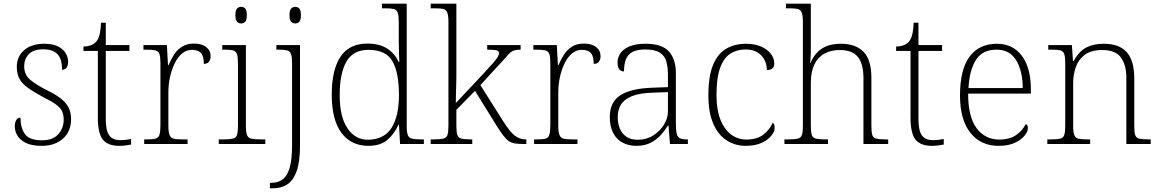

<svg xmlns="http://www.w3.org/2000/svg" viewBox="-20 -780 6280 1040"><path d="M207 10Q152 10 120 -6Q88 -22 74 -46Q60 -70 60 -95Q60 -112 64.5 -123Q69 -134 76 -138.5Q83 -143 91 -143Q91 -87 115.5 -53.5Q140 -20 208 -20Q266 -20 295.5 -53Q325 -86 325 -131Q325 -156 317.5 -174.5Q310 -193 288 -210.5Q266 -228 223 -249Q167 -279 133.5 -302.5Q100 -326 85.5 -353Q71 -380 71 -418Q71 -474 111 -508.5Q151 -543 220 -543Q266 -543 294.5 -528.5Q323 -514 336 -491.5Q349 -469 349 -447Q349 -426 341 -414Q333 -402 316 -402Q316 -464 289.5 -488.5Q263 -513 215 -513Q161 -513 136 -486.5Q111 -460 111 -421Q111 -376 143 -348.5Q175 -321 237 -290Q288 -265 315.5 -241.5Q343 -218 354 -192.5Q365 -167 365 -135Q365 -68 321 -29Q277 10 207 10Z M626 10Q564 10 537 -24Q510 -58 510 -142V-504H432V-528Q453 -528 470 -534Q487 -540 498 -551Q510 -562 517.5 -586.5Q525 -611 527 -657H553V-536H681V-504H553V-134Q553 -73 571.5 -47Q590 -21 630 -21Q648 -21 661 -22.5Q674 -24 690 -27V3Q674 6 658 8Q642 10 626 10Z M761 0V-25H779Q808 -25 823 -29Q838 -33 843.5 -49.5Q849 -66 849 -102V-438Q849 -472 843.5 -487.5Q838 -503 821.5 -507Q805 -511 771 -511H757V-536H884L890 -427H893Q905 -456 922 -483Q939 -510 965.5 -527Q992 -544 1031 -544Q1073 -544 1097 -525Q1121 -506 1121 -475Q1121 -458 1112 -446Q1103 -434 1084 -434Q1084 -477 1068 -493.5Q1052 -510 1019 -510Q990 -510 966.5 -490.5Q943 -471 926.5 -437.5Q910 -404 901 -363Q892 -322 892 -280V-100Q892 -65 898.5 -49Q905 -33 920 -29Q935 -25 963 -25H996V0Z M1165 0V-25H1191Q1225 -25 1241.5 -29Q1258 -33 1263.5 -48.5Q1269 -64 1269 -97V-435Q1269 -471 1263.5 -487Q1258 -503 1242.5 -507Q1227 -511 1199 -511H1184V-536H1312V-99Q1312 -64 1318 -48.5Q1324 -33 1341 -29Q1358 -25 1391 -25H1417V0ZM1286 -653Q1273 -653 1264 -662.5Q1255 -672 1255 -698Q1255 -724 1264 -733.5Q1273 -743 1286 -743Q1300 -743 1308.5 -733.5Q1317 -724 1317 -698Q1317 -672 1308.5 -662.5Q1300 -653 1286 -653Z M1442 240V210H1453Q1487 210 1511.5 191.5Q1536 173 1549 128.5Q1562 84 1562 8V-435Q1562 -471 1556.5 -487Q1551 -503 1535.5 -507Q1520 -511 1492 -511H1477V-536H1605V8Q1605 97 1586.5 148Q1568 199 1535 219.5Q1502 240 1458 240ZM1579 -653Q1566 -653 1557 -662.5Q1548 -672 1548 -698Q1548 -724 1557 -733.5Q1566 -743 1579 -743Q1593 -743 1601.5 -733.5Q1610 -724 1610 -698Q1610 -672 1601.5 -662.5Q1593 -653 1579 -653Z M1976 10Q1882 10 1829.5 -60.5Q1777 -131 1777 -267Q1777 -402 1824.5 -473Q1872 -544 1970 -544Q2035 -544 2076.5 -517.5Q2118 -491 2139 -445H2143Q2142 -472 2141 -499.5Q2140 -527 2140 -549V-659Q2140 -695 2134.5 -711Q2129 -727 2113.5 -731Q2098 -735 2070 -735H2049V-760H2183V-98Q2183 -64 2189 -48.5Q2195 -33 2211.5 -29Q2228 -25 2262 -25H2276V0H2147L2141 -106H2139Q2117 -56 2079 -23Q2041 10 1976 10ZM1975 -23Q2062 -25 2101.5 -88.5Q2141 -152 2141 -265Q2141 -386 2106 -448Q2071 -510 1976 -510Q1893 -510 1856.5 -446.5Q1820 -383 1820 -264Q1820 -147 1862.5 -84.5Q1905 -22 1975 -23Z M2313 0V-25H2331Q2364 -25 2381 -29Q2398 -33 2403.5 -48.5Q2409 -64 2409 -99V-659Q2409 -695 2403 -711Q2397 -727 2382 -731Q2367 -735 2338 -735H2313V-760H2452V-374Q2452 -356 2451.5 -336.5Q2451 -317 2450.5 -297Q2450 -277 2449.5 -258Q2449 -239 2449 -222L2594 -376Q2633 -418 2652 -440Q2671 -462 2677 -473Q2683 -484 2683 -492Q2683 -505 2667.5 -508Q2652 -511 2619 -511V-536H2800V-511Q2780 -511 2767 -507.5Q2754 -504 2743.5 -494.5Q2733 -485 2719.5 -469Q2706 -453 2683 -429L2582 -319L2709 -118Q2743 -65 2769 -45Q2795 -25 2827 -25H2831V0H2817Q2789 0 2769.5 -3Q2750 -6 2735 -16.5Q2720 -27 2704 -48.5Q2688 -70 2665 -107L2553 -288L2452 -185V-97Q2452 -64 2457.5 -48.5Q2463 -33 2480 -29Q2497 -25 2530 -25H2538V0Z M2873 0V-25H2891Q2920 -25 2935 -29Q2950 -33 2955.5 -49.5Q2961 -66 2961 -102V-438Q2961 -472 2955.5 -487.5Q2950 -503 2933.5 -507Q2917 -511 2883 -511H2869V-536H2996L3002 -427H3005Q3017 -456 3034 -483Q3051 -510 3077.5 -527Q3104 -544 3143 -544Q3185 -544 3209 -525Q3233 -506 3233 -475Q3233 -458 3224 -446Q3215 -434 3196 -434Q3196 -477 3180 -493.5Q3164 -510 3131 -510Q3102 -510 3078.5 -490.5Q3055 -471 3038.5 -437.5Q3022 -404 3013 -363Q3004 -322 3004 -280V-100Q3004 -65 3010.5 -49Q3017 -33 3032 -29Q3047 -25 3075 -25H3108V0Z M3427 10Q3387 10 3354 -6.5Q3321 -23 3302 -58.5Q3283 -94 3283 -147Q3283 -226 3339.5 -263.5Q3396 -301 3515 -305L3598 -308V-371Q3598 -413 3590 -444.5Q3582 -476 3555.5 -494Q3529 -512 3476 -512Q3429 -512 3404 -497.5Q3379 -483 3369.5 -456.5Q3360 -430 3360 -393Q3343 -393 3334 -405Q3325 -417 3325 -443Q3325 -467 3339.5 -490Q3354 -513 3388 -528Q3422 -543 3477 -543Q3566 -543 3603.5 -501Q3641 -459 3641 -383V-111Q3641 -76 3645 -57.5Q3649 -39 3661.5 -32Q3674 -25 3700 -25H3706V0H3609L3601 -100H3598Q3584 -77 3562 -51.5Q3540 -26 3507 -8Q3474 10 3427 10ZM3435 -23Q3482 -23 3518.5 -46.5Q3555 -70 3576.5 -105Q3598 -140 3598 -175V-281L3517 -278Q3444 -276 3402.5 -259Q3361 -242 3343.5 -213.5Q3326 -185 3326 -145Q3326 -112 3337 -84.5Q3348 -57 3372 -40Q3396 -23 3435 -23Z M4019 10Q3963 10 3917 -19Q3871 -48 3844 -109Q3817 -170 3817 -263Q3817 -370 3843.5 -431Q3870 -492 3916 -517.5Q3962 -543 4021 -543Q4066 -543 4100.5 -528.5Q4135 -514 4154.5 -490Q4174 -466 4174 -435Q4174 -424 4169.5 -416Q4165 -408 4156 -404.5Q4147 -401 4134 -400Q4134 -429 4121.5 -454.5Q4109 -480 4083.5 -496Q4058 -512 4018 -512Q3971 -512 3935.5 -489Q3900 -466 3880.5 -412Q3861 -358 3861 -264Q3861 -186 3882 -132.5Q3903 -79 3940 -51.5Q3977 -24 4024 -24Q4083 -25 4116.5 -52Q4150 -79 4166 -116Q4172 -110 4174 -103Q4176 -96 4176 -86Q4176 -68 4158.5 -45.5Q4141 -23 4106 -6.5Q4071 10 4019 10Z M4229 0V-25H4251Q4284 -25 4301 -29Q4318 -33 4323.5 -48.5Q4329 -64 4329 -99V-659Q4329 -695 4323 -711Q4317 -727 4302 -731Q4287 -735 4258 -735H4237V-760H4372V-495Q4372 -485 4371 -473.5Q4370 -462 4369.5 -453Q4369 -444 4368 -440H4371Q4381 -466 4401 -490Q4421 -514 4454 -528.5Q4487 -543 4535 -543Q4615 -543 4657.5 -499.5Q4700 -456 4700 -359V-99Q4700 -64 4705 -48.5Q4710 -33 4727 -29Q4744 -25 4777 -25H4791V0H4657V-357Q4657 -434 4627 -471.5Q4597 -509 4529 -509Q4481 -509 4445.5 -489.5Q4410 -470 4391 -430.5Q4372 -391 4372 -331V-97Q4372 -64 4377.5 -48.5Q4383 -33 4400 -29Q4417 -25 4450 -25H4465V0Z M5028 10Q4966 10 4939 -24Q4912 -58 4912 -142V-504H4834V-528Q4855 -528 4872 -534Q4889 -540 4900 -551Q4912 -562 4919.5 -586.5Q4927 -611 4929 -657H4955V-536H5083V-504H4955V-134Q4955 -73 4973.5 -47Q4992 -21 5032 -21Q5050 -21 5063 -22.5Q5076 -24 5092 -27V3Q5076 6 5060 8Q5044 10 5028 10Z M5389 10Q5292 10 5236 -61Q5180 -132 5180 -262Q5180 -404 5232 -473.5Q5284 -543 5380 -543Q5466 -543 5515 -478Q5564 -413 5564 -294V-273H5224Q5224 -147 5270 -85.5Q5316 -24 5393 -24Q5449 -24 5484 -48.5Q5519 -73 5536 -108Q5542 -105 5545 -99.5Q5548 -94 5548 -86Q5548 -68 5530 -45.5Q5512 -23 5477 -6.5Q5442 10 5389 10ZM5520 -303Q5519 -397 5484 -454Q5449 -511 5378 -511Q5301 -511 5266 -455Q5231 -399 5226 -303Z M5653 0V-25H5672Q5706 -25 5722.5 -29Q5739 -33 5744.5 -48.5Q5750 -64 5750 -99V-438Q5750 -472 5744.5 -487.5Q5739 -503 5724 -507Q5709 -511 5681 -511H5658V-536H5786L5792 -450H5796Q5826 -504 5865.5 -523.5Q5905 -543 5958 -543Q6043 -543 6083.5 -497Q6124 -451 6124 -355V-99Q6124 -64 6129 -48.5Q6134 -33 6151 -29Q6168 -25 6200 -25H6213V0H6081V-360Q6081 -427 6052 -468Q6023 -509 5950 -509Q5890 -509 5855.5 -483Q5821 -457 5807 -416Q5793 -375 5793 -331V-97Q5793 -64 5799 -48.5Q5805 -33 5821.5 -29Q5838 -25 5871 -25H5885V0Z"/></svg>

Font: Noto Rashi Hebrew ExtraLight
Style: Regular
Weight: 250
Version: Version 1.006